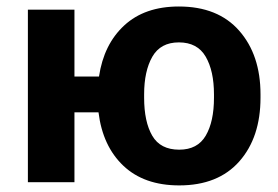

<svg xmlns="http://www.w3.org/2000/svg" viewBox="-20 -558 852 588"><path d="M208 -323.7H283.2Q297.9 -422.4 360.6 -480.2Q423.3 -538.1 527.8 -538.1Q647.5 -538.1 712.6 -463.9Q777.8 -389.6 777.8 -269V-258.8Q777.8 -137.2 712.9 -63.7Q647.9 9.8 528.8 9.8Q421.4 9.8 357.9 -50.3Q294.4 -110.4 281.7 -213.9H208V0H65.4V-528.3H208ZM421.4 -258.8Q421.4 -185.1 446.3 -142.3Q471.2 -99.6 528.8 -99.6Q585 -99.6 610.1 -142.6Q635.3 -185.5 635.3 -258.8V-269Q635.3 -340.8 609.9 -384.5Q584.5 -428.2 527.8 -428.2Q471.7 -428.2 446.5 -384.3Q421.4 -340.3 421.4 -269Z"/></svg>

Font: Roboto Web
Style: Bold
Weight: 700
Designer: Google
Version: Version 1.200310; 2013